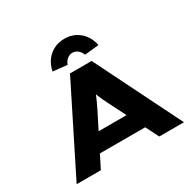

<svg xmlns="http://www.w3.org/2000/svg" viewBox="-194 -1143 1373 1354"><g transform="rotate(-30 492.0 -466.0)"><path d="M55 0 405 -700H581L929 0H728L533 -385Q521 -409 511.5 -429Q502 -449 495 -467.5Q488 -486 481.5 -504Q475 -522 470 -540L511 -541Q505 -522 498 -503Q491 -484 483 -465Q475 -446 465.5 -426Q456 -406 446 -385L252 0ZM220 -106 282 -246H703L729 -106ZM421 -761 305 -773Q315 -822 341 -857.5Q367 -893 406 -912.5Q445 -932 492 -932Q540 -932 578.5 -912.5Q617 -893 643 -857.5Q669 -822 679 -773L563 -761Q554 -787 534.5 -802.5Q515 -818 492 -818Q469 -818 449.5 -802.5Q430 -787 421 -761Z"/></g></svg>

Font: Lexend Zetta ExtraBold
Style: Regular
Weight: 800
Designer: Bonnie Shaver-Troup, Thomas Jockin
Foundry: Lexend
Version: Version 1.007